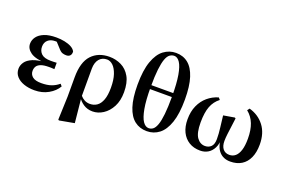

<svg xmlns="http://www.w3.org/2000/svg" viewBox="-124 -1266 2875 1926"><g transform="rotate(20 1313.5 -302.5)"><path d="M265 17Q203 17 152.5 -0.5Q102 -18 72.5 -51.5Q43 -85 43 -132Q43 -169 66 -203Q89 -237 142.5 -259.5Q196 -282 287 -286V-277Q169 -282 117.5 -318.5Q66 -355 66 -408Q66 -448 91 -482Q116 -516 166.5 -536.5Q217 -557 294 -557Q340 -557 382.5 -548.5Q425 -540 456 -523Q487 -506 499 -481Q501 -453 487 -437.5Q473 -422 446 -422Q423 -422 403.5 -429Q384 -436 356 -469L292 -539L354 -541L380 -514Q352 -516 332.5 -517Q313 -518 296 -518Q247 -518 218 -492Q189 -466 189 -421Q189 -375 219.5 -346Q250 -317 320 -317Q335 -317 349.5 -317.5Q364 -318 383 -319V-251Q359 -253 346.5 -253Q334 -253 324 -253Q270 -253 239 -241Q208 -229 195.5 -208.5Q183 -188 183 -160Q183 -123 212 -98.5Q241 -74 306 -74Q368 -74 411.5 -89Q455 -104 492 -135L511 -113Q479 -57 414 -20Q349 17 265 17Z M593 211 602 -38V-243Q602 -406 672.5 -481.5Q743 -557 862 -557Q930 -557 989 -528Q1048 -499 1083.5 -436.5Q1119 -374 1119 -272Q1119 -181 1085 -116.5Q1051 -52 997.5 -17.5Q944 17 886 17Q831 17 789 -10.5Q747 -38 721 -81H717L733 -95Q752 -72 778 -58.5Q804 -45 836 -45Q878 -45 910.5 -67.5Q943 -90 961.5 -139.5Q980 -189 980 -270Q980 -353 961 -409.5Q942 -466 912 -494.5Q882 -523 848 -523Q795 -523 765 -486.5Q735 -450 734 -386V-85L735 -72L761 188L602 217Z M1465 17Q1389 17 1334 -25.5Q1279 -68 1249.5 -158Q1220 -248 1220 -390Q1220 -545 1254 -640Q1288 -735 1346 -778.5Q1404 -822 1476 -822Q1552 -822 1606 -778.5Q1660 -735 1689 -644.5Q1718 -554 1718 -412Q1718 -260 1685.5 -165.5Q1653 -71 1596 -27Q1539 17 1465 17ZM1473 -18Q1499 -18 1519.5 -34Q1540 -50 1555 -91.5Q1570 -133 1578 -207.5Q1586 -282 1586 -398Q1586 -537 1571 -623Q1556 -709 1529.5 -748.5Q1503 -788 1469 -788Q1443 -788 1421 -772Q1399 -756 1384 -715Q1369 -674 1360.5 -601.5Q1352 -529 1352 -414Q1352 -271 1368 -184Q1384 -97 1411 -57.5Q1438 -18 1473 -18ZM1270 -391V-433H1672V-391Z M2035 17Q1966 17 1915.5 -14Q1865 -45 1837.5 -101Q1810 -157 1810 -235Q1810 -319 1838.5 -382.5Q1867 -446 1916.5 -488Q1966 -530 2030 -549L2048 -528Q1994 -487 1969 -422Q1944 -357 1944 -250Q1944 -138 1978.5 -90.5Q2013 -43 2065 -43Q2104 -43 2129.5 -68Q2155 -93 2155 -149Q2155 -206 2147 -267.5Q2139 -329 2132 -394L2250 -414L2260 -408Q2256 -374 2249.5 -327Q2243 -280 2237.5 -234.5Q2232 -189 2232 -158Q2232 -103 2256.5 -73Q2281 -43 2325 -43Q2362 -43 2389 -66Q2416 -89 2431 -136.5Q2446 -184 2446 -259Q2446 -351 2420.5 -416.5Q2395 -482 2341 -525L2359 -549Q2459 -521 2518.5 -443Q2578 -365 2578 -244Q2578 -161 2551.5 -102.5Q2525 -44 2475.5 -13.5Q2426 17 2356 17Q2281 17 2237 -33Q2193 -83 2188 -182H2198Q2198 -114 2176 -70Q2154 -26 2117.5 -4.5Q2081 17 2035 17Z"/></g></svg>

Font: Noto Serif JP ExtraBold
Style: Regular
Weight: 800
Designer: Ryoko NISHIZUKA 西塚涼子 (kana & ideographs); Frank Grießhammer (Latin, Greek & Cyrillic); Wenlong ZHANG 张文龙 (bopomofo); San
Foundry: Adobe
Version: Version 2.003-H1;hotconv 1.1.1;makeotfexe 2.6.0